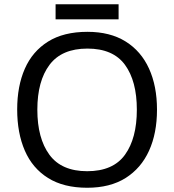

<svg xmlns="http://www.w3.org/2000/svg" viewBox="-20 -875 821 905"><path d="M720 -358Q720 -247 682.5 -164.5Q645 -82 572 -36Q499 10 391 10Q280 10 206.5 -36Q133 -82 97 -165Q61 -248 61 -359Q61 -469 97 -551Q133 -633 206.5 -679Q280 -725 392 -725Q499 -725 572 -679.5Q645 -634 682.5 -551.5Q720 -469 720 -358ZM156 -358Q156 -223 213 -145.5Q270 -68 391 -68Q513 -68 569 -145.5Q625 -223 625 -358Q625 -493 569 -569.5Q513 -646 392 -646Q271 -646 213.5 -569.5Q156 -493 156 -358ZM539 -855V-784H242V-855Z"/></svg>

Font: Noto Sans Chorasmian
Style: Regular
Weight: 400
Designer: Federico Parra Barrios
Foundry: Google LLC
Version: Version 1.004; ttfautohint (v1.8.4.7-5d5b)